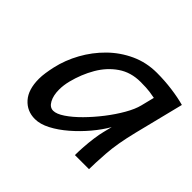

<svg xmlns="http://www.w3.org/2000/svg" viewBox="-125 -655 823 823"><g transform="rotate(45 287.0 -243.0)"><path d="M486.8 0H401.4Q401.4 -22 403.3 -50.8Q405.3 -79.6 409.2 -108.2Q413.1 -136.7 418.5 -157.7L428.2 -196.3Q407.7 -160.6 377 -124Q346.2 -87.4 310.3 -56.4Q274.4 -25.4 238.3 -6.6Q202.1 12.2 170.9 12.2Q122.6 12.2 91.8 -22.5Q61 -57.1 61 -122.1Q61 -139.6 64 -159.4Q66.9 -179.2 71.8 -201.2Q84.5 -257.8 113.8 -310.8Q143.1 -363.8 186 -406Q229 -448.2 283.4 -473.1Q337.9 -498 400.9 -498Q448.2 -498 493.7 -491.9Q539.1 -485.8 573.7 -476.1L518.1 -253.4Q495.6 -163.1 491.2 -98.1Q486.8 -33.2 486.8 0ZM452.1 -351.6 467.3 -412.6Q456.1 -415 435.8 -418Q415.5 -420.9 378.9 -420.9Q320.3 -420.9 276.9 -391.1Q233.4 -361.3 205.1 -312.5Q176.8 -263.7 162.1 -206.1Q154.8 -176.8 154.8 -150.9Q154.8 -115.2 167.5 -91.8Q180.2 -68.4 201.2 -68.4Q221.2 -68.4 250.2 -87.9Q279.3 -107.4 311.3 -139.6Q343.3 -171.9 372.6 -209.7Q401.9 -247.6 423.3 -284.9Q444.8 -322.3 452.1 -351.6Z"/></g></svg>

Font: Andika
Style: Italic
Weight: 400
Italic angle: -14°
Designer: Victor Gaultney, Annie Olsen, Julie Remington, Don Collingsworth, Eric Hays, Becca Hirsbrunner
Foundry: SIL International
Version: Version 6.101